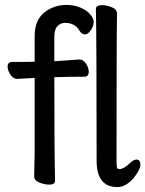

<svg xmlns="http://www.w3.org/2000/svg" viewBox="-20 -734 591 781"><path d="M180 17Q161 17 140 8.5Q119 0 119 -17L121 -116V-417L50 -413Q34 -413 22.5 -430Q11 -447 11 -463Q11 -482 29 -482Q103 -482 121 -483V-589Q121 -668 185 -699Q215 -714 249 -714Q283 -714 308.5 -702.5Q334 -691 347.5 -675Q361 -659 361 -644Q361 -629 349.5 -611.5Q338 -594 326 -594Q313 -594 304 -608Q286 -641 244 -641Q227 -641 214 -628Q201 -615 201 -585V-485Q205 -485 216.5 -486Q228 -487 245.5 -488Q263 -489 279 -490.5Q295 -492 303 -492Q319 -492 330 -475Q341 -458 341 -442Q341 -422 323 -422Q259 -422 201 -420Q201 -105 204 1Q204 17 180 17ZM458 27Q375 27 373 -75Q373 -590 370 -697Q370 -713 395 -713Q414 -713 435 -704.5Q456 -696 456 -679Q454 -590 454 -78Q454 -53 457 -49.5Q460 -46 466 -46Q485 -47 510 -72Q524 -85 536 -85Q551 -85 551 -63Q551 -45 523 -9Q491 27 458 27Z"/></svg>

Font: LXGW WenKai Lite Medium
Style: Regular
Weight: 500
Designer: LXGW / Fontworks Inc.
Foundry: LXGW / Fontworks Inc.
Version: Version 1.511; March 25, 2025